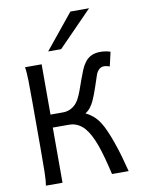

<svg xmlns="http://www.w3.org/2000/svg" viewBox="-104 -1064 872 1138"><g transform="rotate(-10 332.0 -495.5)"><path d="M178.2 -410.2H253.9Q265.6 -410.2 278.6 -413.1Q291.5 -416 304 -422.9Q316.4 -429.7 328.1 -440.9Q339.8 -452.1 349.1 -468.8Q361.8 -491.7 372.3 -521Q382.8 -550.3 393.3 -580.1Q403.8 -609.9 414.8 -636.5Q425.8 -663.1 439.5 -681.2Q456.5 -704.1 479.7 -714.6Q502.9 -725.1 532.2 -725.1Q547.9 -725.1 564.9 -722.4Q582 -719.7 593.3 -715.3L573.7 -629.9Q567.9 -632.8 557.6 -635Q547.4 -637.2 539.6 -637.2Q522.5 -637.2 510 -625.7Q497.6 -614.3 490.7 -595.7Q486.3 -583.5 480.5 -565.4Q474.6 -547.4 467.5 -526.4Q460.4 -505.4 452.1 -483.4Q443.8 -461.4 434.6 -441.9Q426.8 -425.8 414.8 -409.7Q402.8 -393.6 383.3 -380.9Q403.8 -372.1 425.5 -354.5Q447.3 -336.9 466.3 -307.6Q480.5 -286.1 495.1 -252.4Q509.8 -218.8 524.2 -177.7Q538.6 -136.7 551.8 -91.1Q564.9 -45.4 576.2 0H476.1Q463.4 -55.2 451.2 -100.1Q439 -145 426 -180.7Q413.1 -216.3 398.9 -242.9Q384.8 -269.5 368.7 -288.1Q351.6 -308.1 327.9 -320.1Q304.2 -332 275.9 -332H178.2V0H78.1Q83.5 -29.3 84.5 -84.7Q85.4 -140.1 85.4 -212.4V-500.5Q85.4 -572.8 84.5 -628.2Q83.5 -683.6 78.1 -712.9H178.2ZM512.7 -991.2 307.6 -781.2H229.5L400.4 -991.2Z"/></g></svg>

Font: Andika CyrE
Style: Regular
Weight: 400
Designer: Victor Gaultney, Annie Olsen, Julie Remington, Don Collingsworth, Eric Hays, Becca Hirsbrunner
Foundry: SIL International
Version: Version 5.000